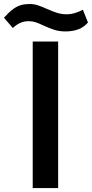

<svg xmlns="http://www.w3.org/2000/svg" viewBox="-90 -950 464 970"><path d="M203.8 -740.1V0H75.3V-740.1ZM131.4 -820.3Q106.9 -832 90.2 -837.5Q73.5 -843 55 -843Q32 -843 12.6 -834.5Q-6.7 -826 -25.2 -808.6L-70 -860.4Q-44.7 -888.8 -24.1 -903.8Q-3.6 -918.7 15.6 -924.2Q34.8 -929.7 59.3 -929.7Q81 -929.7 100.1 -923.7Q119.3 -917.6 146.7 -905.2Q176.8 -891.7 199.4 -884.8Q221.9 -877.8 249.6 -877.8Q284.1 -877.8 328.8 -900.6L354.4 -836.3Q332.7 -811.4 304.3 -801.3Q275.9 -791.2 240.8 -791.2Q210.2 -791.2 186.4 -798.7Q162.6 -806.1 131.4 -820.3Z"/></svg>

Font: Riot Sans AR Bold
Style: Regular
Weight: 400
Designer: Bonnie Shaver-Troup, Thomas Jockin
Foundry: Lexend
Version: Version 1.001